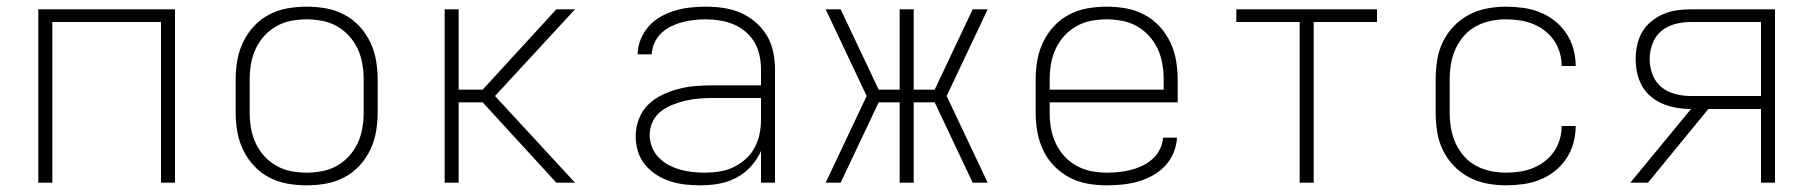

<svg xmlns="http://www.w3.org/2000/svg" viewBox="-20 -548 5440 576"><path d="M95 0V-520H505V0H463V-482H137V0Z M900 8Q871 8 842.5 3Q814 -2 788 -15.5Q762 -29 742 -50.5Q722 -72 709.5 -98Q697 -124 692 -152.5Q687 -181 687 -210V-310Q687 -339 692 -367.5Q697 -396 709.5 -422Q722 -448 742 -469.5Q762 -491 788 -504.5Q814 -518 842.5 -523Q871 -528 900 -528Q929 -528 957.5 -523Q986 -518 1012 -504.5Q1038 -491 1058 -469.5Q1078 -448 1090.5 -422Q1103 -396 1108 -367.5Q1113 -339 1113 -310V-210Q1113 -181 1108 -152.5Q1103 -124 1090.5 -98Q1078 -72 1058 -50.5Q1038 -29 1012 -15.5Q986 -2 957.5 3Q929 8 900 8ZM900 -30Q923 -30 946.5 -34.5Q970 -39 990.5 -50.5Q1011 -62 1027 -79.5Q1043 -97 1053 -118.5Q1063 -140 1067 -163.5Q1071 -187 1071 -210V-310Q1071 -333 1067 -356.5Q1063 -380 1053 -401.5Q1043 -423 1027 -440.5Q1011 -458 990.5 -469.5Q970 -481 946.5 -485.5Q923 -490 900 -490Q877 -490 853.5 -485.5Q830 -481 809.5 -469.5Q789 -458 773 -440.5Q757 -423 747 -401.5Q737 -380 733 -356.5Q729 -333 729 -310V-210Q729 -187 733 -163.5Q737 -140 747 -118.5Q757 -97 773 -79.5Q789 -62 809.5 -50.5Q830 -39 853.5 -34.5Q877 -30 900 -30Z M1314 0V-520H1356V-279H1428L1649 -520H1705L1465 -260L1705 0H1649L1428 -241H1356V0Z M2082 8Q2059 8 2036 5.5Q2013 3 1991 -4Q1969 -11 1949.5 -23.5Q1930 -36 1915.5 -53.5Q1901 -71 1894 -93.5Q1887 -116 1887 -139Q1887 -165 1896.5 -190.5Q1906 -216 1924.5 -234Q1943 -252 1967 -263.5Q1991 -275 2016.5 -281.5Q2042 -288 2068 -290Q2094 -292 2120 -292H2263V-340Q2263 -361 2258.5 -382Q2254 -403 2243.5 -421Q2233 -439 2216.5 -453Q2200 -467 2180.5 -475Q2161 -483 2140 -486.5Q2119 -490 2098 -490Q2080 -490 2062 -488Q2044 -486 2027 -481.5Q2010 -477 1993.5 -469Q1977 -461 1964 -448.5Q1951 -436 1943.5 -419.5Q1936 -403 1935 -385H1893Q1893 -408 1902 -430Q1911 -452 1926.5 -469.5Q1942 -487 1963 -498.5Q1984 -510 2006 -516.5Q2028 -523 2051.5 -525.5Q2075 -528 2098 -528Q2125 -528 2151.5 -524Q2178 -520 2202 -509.5Q2226 -499 2246.5 -481.5Q2267 -464 2280.5 -441.5Q2294 -419 2299.5 -392.5Q2305 -366 2305 -340V0H2263V-95Q2252 -70 2233 -49Q2214 -28 2189.5 -15Q2165 -2 2137.5 3Q2110 8 2082 8ZM2095 -30Q2117 -30 2139 -33.5Q2161 -37 2180.5 -46.5Q2200 -56 2216.5 -70.5Q2233 -85 2243.5 -104.5Q2254 -124 2258.5 -145.5Q2263 -167 2263 -189V-254H2121Q2100 -254 2079.5 -252.5Q2059 -251 2039 -246.5Q2019 -242 1999.5 -234.5Q1980 -227 1963.5 -214.5Q1947 -202 1938 -183Q1929 -164 1929 -143Q1929 -125 1936 -107Q1943 -89 1956 -75.5Q1969 -62 1986 -53Q2003 -44 2021 -39Q2039 -34 2057.5 -32Q2076 -30 2095 -30Z M2502 0H2457L2580 -260L2457 -520H2502L2616 -279H2679V-520H2721V-279H2784L2898 -520H2943L2820 -260L2943 0H2898L2784 -241H2721V0H2679V-241H2616Z M3301 8Q3272 8 3243 3Q3214 -2 3188.5 -15.5Q3163 -29 3142.5 -50Q3122 -71 3109.5 -97.5Q3097 -124 3092 -152.5Q3087 -181 3087 -210V-310Q3087 -339 3092 -367.5Q3097 -396 3109.5 -422Q3122 -448 3142 -469.5Q3162 -491 3188 -504.5Q3214 -518 3242.5 -523Q3271 -528 3300 -528Q3329 -528 3357.5 -523Q3386 -518 3412 -504.5Q3438 -491 3458 -469.5Q3478 -448 3490.5 -422Q3503 -396 3508 -367.5Q3513 -339 3513 -310V-241H3129V-210Q3129 -186 3133 -163Q3137 -140 3147 -118.5Q3157 -97 3173 -79.5Q3189 -62 3210 -50.5Q3231 -39 3254 -34.5Q3277 -30 3301 -30Q3319 -30 3337.5 -32Q3356 -34 3373.5 -38.5Q3391 -43 3407.5 -51Q3424 -59 3437.5 -71Q3451 -83 3459.5 -100Q3468 -117 3469 -135H3511Q3510 -112 3500.5 -89.5Q3491 -67 3475 -50Q3459 -33 3438 -21.5Q3417 -10 3394.5 -3.5Q3372 3 3348 5.5Q3324 8 3301 8ZM3471 -279V-310Q3471 -333 3467 -356.5Q3463 -380 3453 -401.5Q3443 -423 3427 -440.5Q3411 -458 3390.5 -469.5Q3370 -481 3346.5 -485.5Q3323 -490 3300 -490Q3277 -490 3253.5 -485.5Q3230 -481 3209.5 -469.5Q3189 -458 3173 -440.5Q3157 -423 3147 -401.5Q3137 -380 3133 -356.5Q3129 -333 3129 -310V-279Z M3879 0V-482H3689V-520H4111V-482H3921V0Z M4497 8Q4469 8 4440.5 2.5Q4412 -3 4386.5 -16.5Q4361 -30 4341 -51Q4321 -72 4308.5 -98Q4296 -124 4291.5 -152.5Q4287 -181 4287 -210V-310Q4287 -339 4291.5 -367.5Q4296 -396 4308.5 -422Q4321 -448 4341 -469Q4361 -490 4386.5 -503.5Q4412 -517 4440.5 -522.5Q4469 -528 4497 -528Q4523 -528 4549 -524.5Q4575 -521 4599 -511.5Q4623 -502 4643.5 -486Q4664 -470 4678.5 -448.5Q4693 -427 4700 -402Q4707 -377 4707 -351V-350H4665V-351Q4665 -371 4659 -391Q4653 -411 4641.5 -427.5Q4630 -444 4613.5 -456.5Q4597 -469 4578 -476.5Q4559 -484 4538.5 -487Q4518 -490 4497 -490Q4474 -490 4451 -485Q4428 -480 4407.5 -469Q4387 -458 4371.5 -440Q4356 -422 4346.5 -401Q4337 -380 4333 -356.5Q4329 -333 4329 -310V-210Q4329 -187 4333 -163.5Q4337 -140 4346.5 -119Q4356 -98 4371.5 -80Q4387 -62 4407.5 -51Q4428 -40 4451 -35Q4474 -30 4497 -30Q4518 -30 4538.5 -33Q4559 -36 4578 -43.5Q4597 -51 4613.5 -63.5Q4630 -76 4641.5 -92.5Q4653 -109 4659 -129Q4665 -149 4665 -169V-170H4707V-169Q4707 -143 4700 -118Q4693 -93 4678.5 -71.5Q4664 -50 4643.5 -34Q4623 -18 4599 -8.5Q4575 1 4549 4.5Q4523 8 4497 8Z M4924 0H4871L5053 -221Q5031 -221 5010 -224.5Q4989 -228 4969.5 -236Q4950 -244 4933.5 -257.5Q4917 -271 4906.5 -289.5Q4896 -308 4891.5 -329Q4887 -350 4887 -371Q4887 -392 4891.5 -413Q4896 -434 4906.5 -452Q4917 -470 4933.5 -483.5Q4950 -497 4969.5 -505.5Q4989 -514 5010 -517Q5031 -520 5052 -520H5305V0H5263V-221H5105ZM5263 -260V-482H5052Q5029 -482 5005.5 -476Q4982 -470 4964 -455Q4946 -440 4937.5 -417Q4929 -394 4929 -371Q4929 -347 4937.5 -324.5Q4946 -302 4964 -287Q4982 -272 5005.5 -266Q5029 -260 5052 -260Z"/></svg>

Font: Iosevka Extralight Extended
Style: Regular
Weight: 200
Width: 7
Monospace: yes
Designer: Belleve Invis
Foundry: Belleve Invis
Version: Version 32.5.0; ttfautohint (v1.8.4)